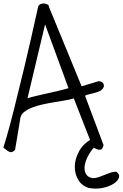

<svg xmlns="http://www.w3.org/2000/svg" viewBox="-21 -868 721 1129"><path d="M-1 0Q5.9 -22.5 21 -74.2Q36.1 -126 60.5 -222.2Q85 -318.4 120.6 -466.8Q156.2 -615.2 204.1 -832Q210 -841.8 220.7 -845.2Q231.4 -848.6 242.2 -847.2Q252.9 -845.7 260.3 -840.3Q267.6 -835 266.6 -828.1L459 -360.4L558.6 -390.6Q571.3 -390.6 580.1 -383.8Q588.9 -377 589.8 -367.2Q590.8 -357.4 583 -346.2Q575.2 -335 555.7 -328.1Q547.9 -325.2 535.2 -321.8Q522.5 -318.4 509.8 -315.4Q497.1 -312.5 488.3 -309.6Q479.5 -306.6 479.5 -303.7L587.9 -14.6Q585.9 -9.8 584 -2.4Q582 4.9 576.2 9.3Q570.3 13.7 558.6 12.2Q546.9 10.7 525.4 -2L413.1 -289.1Q392.6 -283.2 362.3 -277.8Q332 -272.5 298.8 -267.1Q265.6 -261.7 231.9 -254.4Q198.2 -247.1 169.9 -236.3Q141.6 -225.6 122.1 -210.4Q102.5 -195.3 98.6 -173.8Q96.7 -160.2 91.3 -128.9Q85.9 -97.7 81.1 -66.4Q75.2 -29.3 67.4 13.7Q49.8 31.2 35.6 25.4Q21.5 19.5 -1 0ZM244.1 -724.6 140.6 -290Q157.2 -295.9 186.5 -302.7Q215.8 -309.6 250 -317.4Q284.2 -325.2 318.8 -333Q353.5 -340.8 381.8 -349.6ZM663.1 141.6Q684.6 157.2 678.2 176.8Q671.9 196.3 647 212.4Q622.1 228.5 583.5 236.8Q544.9 245.1 502 237.3Q460.9 225.6 439.5 189.9Q418 154.3 418.9 109.9Q419.9 65.4 444.3 21Q468.8 -23.4 519.5 -51.8Q537.1 -52.7 541.5 -44.4Q545.9 -36.1 543 -24.9Q540 -13.7 533.7 -3.9Q527.3 5.9 523.4 8.8Q501 37.1 488.8 65.9Q476.6 94.7 476.1 118.7Q475.6 142.6 487.3 159.2Q499 175.8 524.4 179.7Q542 179.7 559.1 173.8Q576.2 168 593.3 160.6Q610.4 153.3 627.4 147.5Q644.5 141.6 663.1 141.6Z"/></svg>

Font: Shadows Into Light Two
Style: Regular
Weight: 400
Designer: Kimberly Geswein
Foundry: Kimberly Geswein
Version: Version 1.003 2012